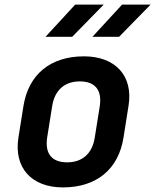

<svg xmlns="http://www.w3.org/2000/svg" viewBox="-20 -805 675 835"><path d="M382 -645H498L635 -785H511ZM178 -645H294L431 -785H307ZM254 10C400 10 495 -69 517 -206L539 -345C560 -474 483 -560 345 -560C199 -560 104 -481 82 -344L60 -206C40 -76 116 10 254 10ZM272 -99C205 -99 175 -137 185 -206L207 -344C218 -413 261 -451 327 -451C394 -451 424 -413 414 -344L392 -206C381 -137 338 -99 272 -99Z"/></svg>

Font: JetBrains Mono
Style: Bold Italic
Weight: 558
Italic angle: -9°
Monospace: yes
Designer: Philipp Nurullin, Konstantin Bulenkov
Foundry: JetBrains
Version: Version 2.305